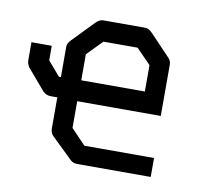

<svg xmlns="http://www.w3.org/2000/svg" viewBox="-56 -543 652 559"><g transform="rotate(10 270.0 -263.5)"><path d="M173 -231V-152L216 -107H422V-51H204Q192 -51 184 -59L122 -119Q114 -127 114 -140V-232H94Q81 -232 71 -242L19 -303Q12 -313.5 12 -323V-377H42H72V-334L108 -292H114V-382Q114 -392 124 -402L185 -465Q196 -476 207 -476H331Q341 -476 352 -465L411 -403Q420 -394 420 -383V-231ZM174 -293H362V-371L319 -415H218L174 -370Z"/></g></svg>

Font: 3270 Nerd Font Mono
Style: Regular
Weight: 400
Monospace: yes
Version: Version 3.0.1;Nerd Fonts 3.0.0